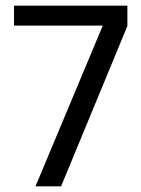

<svg xmlns="http://www.w3.org/2000/svg" viewBox="-20 -659 500 679"><path d="M105.5 0 343.5 -568.5H29.5V-639H430.5V-567L196 0Z"/></svg>

Font: Anek Gurmukhi
Style: Regular
Weight: 400
Designer: Sarang Kulkarni (Gurmukhi), Yesha Goshar (Latin)
Foundry: Ek Type
Version: Version 1.003